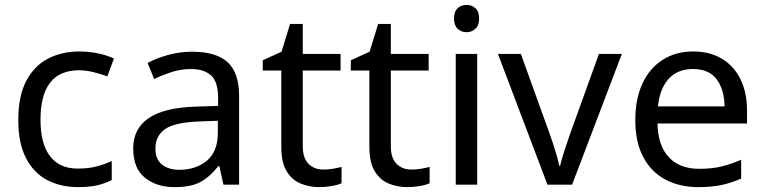

<svg xmlns="http://www.w3.org/2000/svg" viewBox="-20 -757 3133 787"><path d="M300 10Q229 10 173.5 -19Q118 -48 86.5 -109Q55 -170 55 -265Q55 -364 88 -426Q121 -488 177.5 -517Q234 -546 306 -546Q347 -546 385 -537.5Q423 -529 447 -517L420 -444Q396 -453 364 -461Q332 -469 304 -469Q146 -469 146 -266Q146 -169 184.5 -117.5Q223 -66 299 -66Q343 -66 376.5 -75Q410 -84 438 -97V-19Q411 -5 378.5 2.5Q346 10 300 10Z M768 -545Q866 -545 913 -502Q960 -459 960 -365V0H896L879 -76H875Q840 -32 801.5 -11Q763 10 695 10Q622 10 574 -28.5Q526 -67 526 -149Q526 -229 589 -272.5Q652 -316 783 -320L874 -323V-355Q874 -422 845 -448Q816 -474 763 -474Q721 -474 683 -461.5Q645 -449 612 -433L585 -499Q620 -518 668 -531.5Q716 -545 768 -545ZM794 -259Q694 -255 655.5 -227Q617 -199 617 -148Q617 -103 644.5 -82Q672 -61 715 -61Q783 -61 828 -98.5Q873 -136 873 -214V-262Z M1305 -62Q1325 -62 1346 -65.5Q1367 -69 1380 -73V-6Q1366 1 1340 5.5Q1314 10 1290 10Q1248 10 1212.5 -4.5Q1177 -19 1155 -55Q1133 -91 1133 -156V-468H1057V-510L1134 -545L1169 -659H1221V-536H1376V-468H1221V-158Q1221 -109 1244.5 -85.5Q1268 -62 1305 -62Z M1666 -62Q1686 -62 1707 -65.5Q1728 -69 1741 -73V-6Q1727 1 1701 5.5Q1675 10 1651 10Q1609 10 1573.5 -4.5Q1538 -19 1516 -55Q1494 -91 1494 -156V-468H1418V-510L1495 -545L1530 -659H1582V-536H1737V-468H1582V-158Q1582 -109 1605.5 -85.5Q1629 -62 1666 -62Z M1893 -737Q1913 -737 1928.5 -723.5Q1944 -710 1944 -681Q1944 -653 1928.5 -639Q1913 -625 1893 -625Q1871 -625 1856 -639Q1841 -653 1841 -681Q1841 -710 1856 -723.5Q1871 -737 1893 -737ZM1936 -536V0H1848V-536Z M2224 0 2021 -536H2115L2229 -220Q2237 -198 2246 -171Q2255 -144 2262 -119.5Q2269 -95 2272 -78H2276Q2280 -95 2287.5 -120Q2295 -145 2304.5 -172Q2314 -199 2321 -220L2435 -536H2529L2325 0Z M2821 -546Q2890 -546 2939.5 -516Q2989 -486 3015.5 -431.5Q3042 -377 3042 -304V-251H2675Q2677 -160 2721.5 -112.5Q2766 -65 2846 -65Q2897 -65 2936.5 -74.5Q2976 -84 3018 -102V-25Q2977 -7 2937 1.5Q2897 10 2842 10Q2766 10 2707.5 -21Q2649 -52 2616.5 -113.5Q2584 -175 2584 -264Q2584 -352 2613.5 -415Q2643 -478 2696.5 -512Q2750 -546 2821 -546ZM2820 -474Q2757 -474 2720.5 -433.5Q2684 -393 2677 -321H2950Q2949 -389 2918 -431.5Q2887 -474 2820 -474Z"/></svg>

Font: Noto Sans Cypro Minoan
Style: Regular
Weight: 400
Designer: David Williams
Foundry: David Williams
Version: Version 1.503; ttfautohint (v1.8.4.7-5d5b)